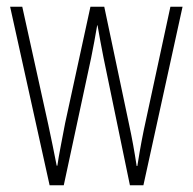

<svg xmlns="http://www.w3.org/2000/svg" viewBox="-20 -549 571 569"><path d="M287 -377Q282 -402 277.5 -426.5Q273 -451 269 -474H268Q264 -451 259.5 -426Q255 -401 250 -377L169 0H127L10 -529H46L123 -180Q130 -148 136 -118Q142 -88 148 -58H150Q153 -80 160 -116Q167 -152 173 -184L248 -529H289L363 -178Q375 -123 385 -57H387Q391 -83 394 -99.5Q397 -116 399.5 -130Q402 -144 406 -163L485 -529H521L405 0H365Z"/></svg>

Font: Noto Sans Lao ExtraCondensed ExtraLight
Style: Regular
Weight: 200
Width: 2
Designer: Monotype Design Team
Foundry: Monotype Imaging Inc.
Version: Version 2.003; ttfautohint (v1.8.4.7-5d5b)